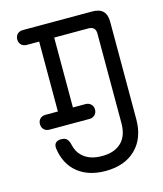

<svg xmlns="http://www.w3.org/2000/svg" viewBox="-119 -818 838 987"><g transform="rotate(-15 300.0 -325.0)"><path d="M96 -651Q78 -651 67 -662Q56 -673 56 -690Q56 -708 67 -719Q78 -730 96 -730H466Q504 -730 522.5 -711.5Q541 -693 541 -655V-137Q541 -36 482 22Q423 80 321 80Q219 80 160 22Q114 -24 104 -98Q102 -117 111.5 -127Q121 -137 141 -137Q160 -137 170 -128Q180 -119 185 -98Q193 -58 219 -34Q256 1 321 1Q387 2 424.5 -33Q462 -68 462 -137V-613Q462 -632 452.5 -641.5Q443 -651 424 -651H242V-279H309Q326 -279 337.5 -268Q349 -257 349 -240Q349 -222 337.5 -211Q326 -200 309 -200H96Q78 -200 67 -211Q56 -222 56 -240Q56 -257 67 -268Q78 -279 96 -279H162V-651Z"/></g></svg>

Font: Maple Mono NL Light
Style: Regular
Weight: 300
Monospace: yes
Designer: subframe7536
Version: Version 7.000